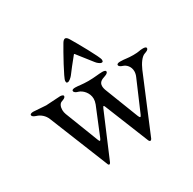

<svg xmlns="http://www.w3.org/2000/svg" viewBox="-149 -803 988 981"><g transform="rotate(-30 345.0 -312.5)"><path d="M349 -553C352 -557 353 -557 356 -553C380 -523 410 -485 422 -469C429 -459 444 -447 452 -447C461 -447 461 -451 461 -460C461 -475 392 -597 372 -630C367 -639 360 -648 352 -648C344 -648 337 -639 332 -630C312 -597 244 -475 244 -460C244 -451 244 -447 253 -447C261 -447 276 -460 283 -469C295 -485 324 -523 349 -553ZM614 -312C627 -342 647 -372 667 -378C678 -382 690 -386 690 -396C690 -404 678 -405 670 -405C648 -405 649 -400 612 -400C576 -400 566 -405 537 -405C530 -405 517 -404 517 -396C517 -386 529 -382 540 -378C555 -373 575 -355 575 -326C575 -317 573 -306 568 -295L492 -118C486 -104 482 -105 476 -119L401 -312C396 -324 394 -334 394 -342C394 -366 413 -373 428 -378C439 -382 451 -386 451 -396C451 -404 438 -405 431 -405C409 -405 384 -400 347 -400C310 -400 290 -405 272 -405C264 -405 252 -404 252 -396C252 -386 264 -381 275 -378C296 -372 325 -345 325 -308C325 -299 323 -289 319 -278L253 -117C247 -103 243 -102 238 -116L162 -312C159 -320 157 -329 157 -338C157 -357 164 -374 178 -378C189 -382 201 -386 201 -396C201 -404 186 -405 181 -405C174 -405 98 -400 98 -400C98 -400 31 -405 25 -405C18 -405 5 -404 5 -396C5 -386 17 -382 28 -378C48 -372 70 -355 80 -329L219 16C220 20 223 23 226 23C229 23 232 20 234 16L343 -241C349 -255 352 -252 356 -242L460 16C462 20 465 23 468 23C472 23 475 20 477 16Z"/></g></svg>

Font: EB Garamond 12
Style: Regular
Weight: 400
Version: Version 0.016+